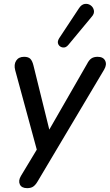

<svg xmlns="http://www.w3.org/2000/svg" viewBox="-20 -790 570 997"><path d="M121 187Q92 187 83 167.5Q74 148 89 123L171 -13L59 -425Q51 -455 64 -475Q77 -495 105 -495Q127 -495 137.5 -484.5Q148 -474 154 -449L236 -117L432 -458Q442 -478 454.5 -486.5Q467 -495 487 -495Q516 -495 526 -475Q536 -455 521 -429L176 151Q165 170 153 178.5Q141 187 121 187ZM335 -557Q322 -541 306 -543.5Q290 -546 283 -559.5Q276 -573 287 -591L390 -747Q403 -767 420 -769.5Q437 -772 450.5 -762.5Q464 -753 467.5 -736.5Q471 -720 457 -704Z"/></svg>

Font: Nunito SemiBold
Style: Italic
Weight: 600
Italic angle: -9°
Designer: Vernon Adams
Foundry: Vernon Adams
Version: Version 3.601; ttfautohint (v1.8.2.53-6de2)